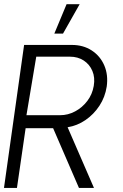

<svg xmlns="http://www.w3.org/2000/svg" viewBox="-30 -920 602 940"><path d="M-10.5 0 88 -700H322Q377.5 -700 419 -673Q460.5 -646 480.5 -599.8Q500.5 -553.5 492.5 -496Q484.5 -444.5 456.8 -402.2Q429 -360 388.5 -332.2Q348 -304.5 301 -297L430 0H356.5L230 -292.5H95.5L53 0ZM99.5 -356H264.5Q303 -356 338 -374.8Q373 -393.5 397.5 -425.8Q422 -458 429 -499.5Q436 -540.5 422.2 -572.8Q408.5 -605 379.8 -623.8Q351 -642.5 312.5 -642.5H147.5ZM236 -755.5 296 -899.5H360L278.5 -755.5Z"/></svg>

Font: Urbanist Light
Style: Italic
Weight: 300
Italic angle: -8°
Designer: Corey Hu
Foundry: Corey Hu
Version: Version 1.330; ttfautohint (v1.8.4.7-5d5b)